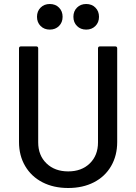

<svg xmlns="http://www.w3.org/2000/svg" viewBox="-20 -932 681 960"><path d="M75 -222V-690Q75 -700 85 -700H161Q171 -700 171 -690V-220Q171 -155 212.5 -115Q254 -75 321 -75Q388 -75 429 -115Q470 -155 470 -220V-690Q470 -700 480 -700H556Q566 -700 566 -690V-222Q566 -154 535.5 -101.5Q505 -49 449.5 -20.5Q394 8 321 8Q248 8 192.5 -20.5Q137 -49 106 -101.5Q75 -154 75 -222ZM347 -848Q347 -876 365 -894Q383 -912 411 -912Q439 -912 457 -894Q475 -876 475 -848Q475 -820 457 -802Q439 -784 411 -784Q383 -784 365 -802Q347 -820 347 -848ZM165 -848Q165 -876 183 -894Q201 -912 229 -912Q257 -912 275 -894Q293 -876 293 -848Q293 -820 275 -802Q257 -784 229 -784Q201 -784 183 -802Q165 -820 165 -848Z"/></svg>

Font: Amber EN Medium
Style: Regular
Weight: 500
Designer: Jeremy Tribby
Foundry: Tribby Type Co.
Version: Version 1.403 November 24, 2021